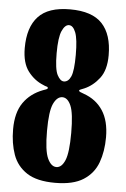

<svg xmlns="http://www.w3.org/2000/svg" viewBox="-54 -800 557 849"><g transform="rotate(5 224.0 -375.0)"><path d="M37.5 -572.5Q37.5 -664.5 81.8 -712.2Q126 -760 222.5 -760Q321 -760 365.5 -712.2Q410 -664.5 410 -572.5Q410 -507 382 -470.5Q354 -434 316 -417.5Q306 -413 299.8 -411Q293.5 -409 293.5 -405.5Q293.5 -402 299.5 -399.5Q305.5 -397 315 -393.5Q370.5 -374 400.2 -328.5Q430 -283 430 -210Q430 -147.5 411.8 -97.8Q393.5 -48 348.2 -19Q303 10 222.5 10Q142 10 97.5 -19Q53 -48 35.2 -97.8Q17.5 -147.5 17.5 -210Q17.5 -284 48.2 -328.2Q79 -372.5 134.5 -393.5Q142 -396.5 148.2 -398.5Q154.5 -400.5 154.5 -405Q154.5 -409.5 148 -411Q141.5 -412.5 133.5 -416.5Q93.5 -432.5 65.5 -469.2Q37.5 -506 37.5 -572.5ZM180 -561.5Q180 -491 193.2 -465.5Q206.5 -440 222.5 -440Q242.5 -440 253.8 -465.5Q265 -491 265 -561.5Q265 -632 253.5 -661Q242 -690 224 -690Q206 -690 193 -661Q180 -632 180 -561.5ZM167.5 -216Q167.5 -128.5 183.2 -94.2Q199 -60 222.5 -60Q246 -60 260.5 -94.2Q275 -128.5 275 -216Q275 -303.5 260.5 -336.8Q246 -370 222.5 -370Q199 -370 183.2 -336.8Q167.5 -303.5 167.5 -216Z"/></g></svg>

Font: Besley* Condensed
Style: Bold
Weight: 700
Width: 3
Designer: Owen Earl
Foundry: indestructible type*
Version: Version 3.000; ttfautohint (v1.8.3)